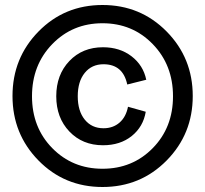

<svg xmlns="http://www.w3.org/2000/svg" viewBox="-20 -735 820 768"><path d="M646.5 -93Q542 13 390 13Q238 13 134 -93Q30 -199 30 -351Q30 -503 134 -609Q238 -715 390 -715Q542 -715 646.5 -609Q751 -503 751 -351Q751 -199 646.5 -93ZM189 -558.5Q108 -475 108 -350Q108 -225 189 -142.5Q270 -60 390 -60Q510 -60 591 -142.5Q672 -225 672 -350Q672 -475 591 -558.5Q510 -642 390 -642Q270 -642 189 -558.5ZM392 -546Q459 -546 506 -510Q553 -474 565 -416L489 -397Q472 -478 394 -478Q347 -478 319 -443.5Q291 -409 291 -350Q291 -291 319 -256.5Q347 -222 394 -222Q432 -222 458 -244.5Q484 -267 492 -308L563 -288Q553 -228 507 -191Q461 -154 392 -154Q310 -154 257.5 -209Q205 -264 205 -350Q205 -436 257.5 -491Q310 -546 392 -546Z"/></svg>

Font: LT Superior Semi-bold
Style: Regular
Weight: 600
Designer: Daniel Lyons
Foundry: LyonsType
Version: Version 1.0